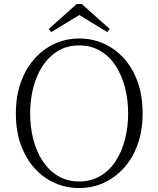

<svg xmlns="http://www.w3.org/2000/svg" viewBox="-20 -933 799 968"><path d="M392 -913 533 -787 521 -771 356 -872H404L238 -771L226 -787L367 -913ZM379 15Q314 15 256 -10.5Q198 -36 154 -85Q110 -134 85 -203.5Q60 -273 60 -361Q60 -448 85 -518Q110 -588 154 -637Q198 -686 256 -712.5Q314 -739 379 -739Q445 -739 502.5 -713.5Q560 -688 604.5 -639Q649 -590 674 -520Q699 -450 699 -361Q699 -274 674 -204.5Q649 -135 604.5 -86Q560 -37 502.5 -11Q445 15 379 15ZM379 -18Q439 -18 485.5 -45.5Q532 -73 563 -120.5Q594 -168 610 -230Q626 -292 626 -361Q626 -430 610 -492Q594 -554 563 -601.5Q532 -649 485.5 -676.5Q439 -704 379 -704Q319 -704 273 -676.5Q227 -649 195.5 -601.5Q164 -554 148 -492Q132 -430 132 -361Q132 -292 148 -230Q164 -168 195.5 -120.5Q227 -73 273 -45.5Q319 -18 379 -18Z"/></svg>

Font: Noto Serif TC ExtraLight ExtraLight
Style: Regular
Weight: 250
Version: Version 2.003-H1;hotconv 1.1.1;makeotfexe 2.6.0